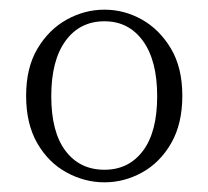

<svg xmlns="http://www.w3.org/2000/svg" viewBox="-20 -826 430 397"><path d="M196 -449Q155 -449 117.5 -469.5Q80 -490 57 -530Q34 -570 34 -628Q34 -686 57.5 -725.5Q81 -765 118 -785.5Q155 -806 196 -806Q237 -806 273.5 -785.5Q310 -765 333.5 -725.5Q357 -686 357 -628Q357 -570 334 -530Q311 -490 274 -469.5Q237 -449 196 -449ZM196 -475Q246 -475 275.5 -514Q305 -553 305 -627Q305 -701 275.5 -741.5Q246 -782 196 -782Q145 -782 115.5 -741.5Q86 -701 86 -627Q86 -553 115.5 -514Q145 -475 196 -475Z"/></svg>

Font: Noto Serif KR
Style: Regular
Weight: 200
Designer: Ryoko NISHIZUKA 西塚涼子 (kana & ideographs); Frank Grießhammer (Latin, Greek & Cyrillic); Wenlong ZHANG 张文龙 (bopomofo); San
Foundry: Adobe
Version: Version 2.001;hotconv 1.1.0;makeotfexe 2.6.0